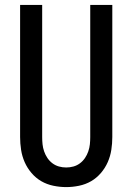

<svg xmlns="http://www.w3.org/2000/svg" viewBox="-20 -755 540 783"><path d="M250 8Q224 8 197.5 2.5Q171 -3 148.5 -16Q126 -29 108.5 -49.5Q91 -70 80.5 -94Q70 -118 66 -144Q62 -170 62 -196V-735H152V-196Q152 -181 153.5 -166.5Q155 -152 160 -137.5Q165 -123 173.5 -110.5Q182 -98 194 -89Q206 -80 220.5 -76Q235 -72 250 -72Q265 -72 279.5 -76Q294 -80 306 -89Q318 -98 326.5 -110.5Q335 -123 340 -137.5Q345 -152 346.5 -166.5Q348 -181 348 -196V-735H438V-196Q438 -170 434 -144Q430 -118 419.5 -94Q409 -70 391.5 -49.5Q374 -29 351.5 -16Q329 -3 302.5 2.5Q276 8 250 8Z"/></svg>

Font: Iosevka Medium
Style: Regular
Weight: 500
Monospace: yes
Designer: Belleve Invis
Foundry: Belleve Invis
Version: Version 32.5.0; ttfautohint (v1.8.4)